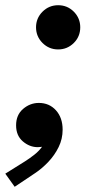

<svg xmlns="http://www.w3.org/2000/svg" viewBox="-44 -551 358 729"><path d="M176.8 -363.3Q142.1 -363.3 117.4 -387.9Q92.8 -412.6 92.8 -447.3Q92.8 -481.9 117.4 -506.6Q142.1 -531.2 176.8 -531.2Q211.9 -531.2 236.3 -506.6Q260.7 -481.9 260.7 -447.3Q260.7 -412.1 236.1 -387.7Q211.4 -363.3 176.8 -363.3ZM11.7 158.2 -23.9 108.4 50.3 62Q67.4 51.3 86.4 36.4Q105.5 21.5 118.4 2.4Q131.3 -16.6 130.4 -39.1H151.4Q149.4 -22 137.9 -7.1Q126.5 7.8 99.6 7.8Q68.4 7.8 42.7 -14.2Q17.1 -36.1 17.1 -75.2Q17.1 -114.7 43.7 -137.5Q70.3 -160.2 103.5 -160.2Q143.1 -160.2 168.5 -132.1Q193.8 -104 193.8 -58.6Q193.8 -23.4 178.7 7.3Q163.6 38.1 139.9 63.2Q116.2 88.4 89.8 106Z"/></svg>

Font: Reddit Sans
Style: Bold Italic
Weight: 700
Italic angle: -11.25°
Designer: Stephen Hutchings
Version: Version 1.013